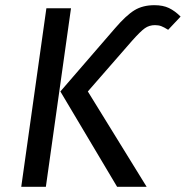

<svg xmlns="http://www.w3.org/2000/svg" viewBox="-20 -721 717 741"><path d="M213 -368 424 -612Q467 -662 499 -681.5Q531 -701 576 -701Q609 -701 632 -690Q655 -679 677 -657L629 -606Q613 -616 602.5 -620Q592 -624 578 -624Q556 -624 539 -612Q522 -600 490 -564L319 -368L546 0H432ZM159 -689H254L157 0H62Z"/></svg>

Font: Fira Sans
Style: Italic
Weight: 400
Italic angle: -8°
Designer: bBox Type GmbH & Carrois Corporate GbR & Edenspiekermann AG
Foundry: bBox Type GmbH & Carrois Corporate GbR & Edenspiekermann AG
Version: Version 4.301